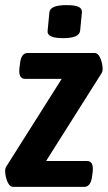

<svg xmlns="http://www.w3.org/2000/svg" viewBox="-32 -730 421 750"><path d="M20 0Q9 0 2 -11Q-5 -22 -8.5 -36.5Q-12 -51 -12 -62Q-12 -70 -9.5 -75.5Q-7 -81 -2 -88L209 -422H66Q39 -422 44 -465L46 -480Q50 -523 76 -523H337Q348 -523 355 -512Q362 -501 365.5 -486.5Q369 -472 369 -461Q369 -453 366.5 -447.5Q364 -442 359 -435L148 -101H308Q335 -101 330 -58L328 -43Q323 0 297 0ZM215 -581Q181 -581 166.5 -588.5Q152 -596 154 -610L161 -682Q162 -695 178 -702.5Q194 -710 228 -710Q262 -710 275.5 -703Q289 -696 288 -682L281 -610Q278 -581 215 -581Z"/></svg>

Font: Asap Condensed Condensed SemiBold
Style: Italic
Weight: 600
Width: 3
Italic angle: -6°
Designer: Pablo Cosgaya
Foundry: Omnibus-Type
Version: Version 3.001; ttfautohint (v1.8.4.7-5d5b)